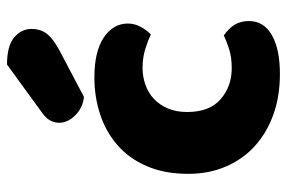

<svg xmlns="http://www.w3.org/2000/svg" viewBox="-152 -632 799 534"><g transform="rotate(-90 247.0 -364.5)"><path d="M326 -367Q301 -367 278.5 -359Q256 -351 239.5 -335.5Q223 -320 213 -297Q203 -274 203 -243Q203 -181 238.5 -150Q274 -119 325 -119Q355 -119 377 -126Q399 -133 416 -141Q436 -127 446 -110.5Q456 -94 456 -71Q456 -30 417 -7.5Q378 15 309 15Q246 15 195 -3.5Q144 -22 107.5 -55.5Q71 -89 51 -136Q31 -183 31 -240Q31 -306 52.5 -355.5Q74 -405 111 -437Q148 -469 196.5 -485Q245 -501 299 -501Q371 -501 410 -475Q449 -449 449 -408Q449 -389 440 -372.5Q431 -356 419 -344Q402 -352 378 -359.5Q354 -367 326 -367ZM335 -744Q387 -744 410.5 -724Q434 -704 434 -676Q434 -650 420 -632.5Q406 -615 374 -598L245 -530Q215 -533 194 -554Q173 -575 173 -599Q173 -611 179 -623Q185 -635 199 -645Z"/></g></svg>

Font: Baloo Paaji
Style: Regular
Weight: 400
Designer: Shuchita Grover and Ek Type
Foundry: Ek Type
Version: Version 1.007;PS 1.000;hotconv 1.0.88;makeotf.lib2.5.647800